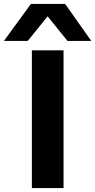

<svg xmlns="http://www.w3.org/2000/svg" viewBox="-79 -956 484 976"><path d="M83 0V-700H244V0ZM-59 -748 78 -936H252L385 -748H264L163 -873L62 -748Z"/></svg>

Font: Georama Extended SemiBold
Style: Regular
Weight: 600
Width: 7
Designer: Jean-Baptiste Levee
Foundry: Production Type
Version: Version 1.000